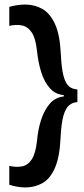

<svg xmlns="http://www.w3.org/2000/svg" viewBox="-20 -712 371 846"><path d="M321 -262Q300 -261 284.5 -248Q269 -235 259.5 -202Q250 -169 247 -106Q243 -19 221.5 29Q200 77 166 95.5Q132 114 91 114Q77 114 58 111Q39 108 21 102V19Q52 26 77.5 21Q103 16 120 -10Q137 -36 143 -91Q147 -139 160.5 -182Q174 -225 198.5 -254Q223 -283 261 -287V-293Q224 -296 199.5 -323.5Q175 -351 161.5 -394.5Q148 -438 143 -488Q137 -544 119.5 -569.5Q102 -595 76.5 -600Q51 -605 21 -598V-682Q60 -692 90 -692Q132 -692 166 -673Q200 -654 222 -607Q244 -560 248 -474Q251 -410 260 -377Q269 -344 284 -331.5Q299 -319 321 -318Z"/></svg>

Font: Bricolage Grotesque 48pt Medium
Style: Regular
Weight: 500
Designer: Mathieu Triay
Foundry: Atelier Triay
Version: Version 1.000; ttfautohint (v1.8.4.7-5d5b);gftools[0.9.32]